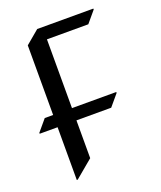

<svg xmlns="http://www.w3.org/2000/svg" viewBox="-140 -826 785 935"><g transform="rotate(-20 252.5 -358.5)"><path d="M95.2 19.5V-253.9H2.4V-258.8L51.8 -317.4H95.2V-678.2L165.5 -737.3H456.5V-732.4L407.2 -673.8H192.9V-317.4H422.4V-312.5L373 -253.9H192.9V-58.1L100.1 19.5Z"/></g></svg>

Font: Gothica
Style: Book
Weight: 400
Designer: Wojciech Kalinowski "wmk69" (wmk69@o2.pl)
Foundry: Wojciech Kalinowski "wmk69" (wmk69@o2.pl)
Version: Version 2.1.0; 2021-05-14